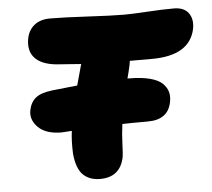

<svg xmlns="http://www.w3.org/2000/svg" viewBox="-46 -661 767 694"><g transform="rotate(-5 337.0 -314.0)"><path d="M166 -196.8Q109.9 -196.8 81.8 -224.1Q53.7 -251.5 60.1 -286.1Q65.9 -315.4 85 -330.8Q104 -346.2 145 -351.1Q177.2 -355 236.8 -360.8Q240.7 -376 257.8 -437Q197.8 -440.9 166 -443.8Q112.8 -449.7 89.8 -476.1Q66.9 -502.4 75.2 -545.9Q81.1 -575.7 102.8 -593.3Q124.5 -610.8 160.2 -610.8Q207.5 -610.8 295.7 -606Q383.8 -601.1 429.2 -601.1Q457.5 -601.1 512.2 -604.5Q566.9 -607.9 608.9 -607.9Q646 -607.9 662.1 -585.4Q678.2 -563 671.9 -528.8Q651.9 -433.1 514.2 -433.1H434.1Q433.1 -421.9 425.8 -393.1Q424.8 -389.2 422.9 -381.6Q420.9 -374 419.9 -370.1H424.8Q469.7 -370.1 500.7 -362.1Q531.7 -354 546.1 -339.8Q560.5 -325.7 565.2 -309.3Q569.8 -293 565.9 -272.9Q554.2 -209 480 -209Q415 -209 387.2 -208Q382.3 -171.4 381.1 -135.5Q379.9 -99.6 377.9 -88.9Q363.3 -17.1 290 -17.1Q251.5 -17.1 228.5 -39.6Q205.6 -62 200.2 -116.2Q198.2 -163.6 203.1 -199.2Q167.5 -196.8 166 -196.8Z"/></g></svg>

Font: Shantell Sans Irregular Bouncy
Style: Italic
Weight: 800
Italic angle: -11.31°
Designer: Stephen Nixon, Anya Danilova, Shantell Martin
Foundry: Arrow Type
Version: Version 1.006;[9816181b4]